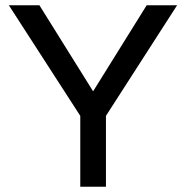

<svg xmlns="http://www.w3.org/2000/svg" viewBox="-20 -710 707 730"><path d="M285.2 0V-269.5L13.7 -689.9H129.9L334 -362.8L537.6 -689.9H653.3L382.8 -269.5V0Z"/></svg>

Font: HK Grotesk Medium
Style: Regular
Weight: 500
Designer: Alfredo Marco Pradil and Stefan Peev
Foundry: Hanken Design Co.
Version: Version 1.045;PS 001.045;hotconv 1.0.88;makeotf.lib2.5.64775